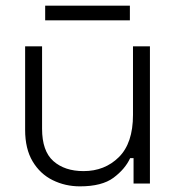

<svg xmlns="http://www.w3.org/2000/svg" viewBox="-20 -650 627 680"><path d="M69 -190V-486H129V-194Q129 -115 169 -79.5Q209 -44 276 -44Q351 -44 401 -93.5Q451 -143 451 -243V-486H511V0H453V-90H441Q423 -51 382 -20.5Q341 10 263 10Q211 10 166.5 -12Q122 -34 95.5 -78.5Q69 -123 69 -190ZM140 -578V-630H440V-578Z"/></svg>

Font: Space Grotesk Frontify Light
Style: Regular
Weight: 300
Designer: Florian Karsten
Version: Version 2.000